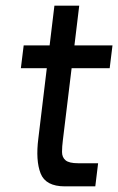

<svg xmlns="http://www.w3.org/2000/svg" viewBox="-20 -661 419 681"><path d="M64 -500H156L173 -641H261L244 -500H379L369 -419H234L203 -164Q200 -141 200 -122Q200 -103 212.5 -92.5Q225 -82 257 -82H328L318 0H210Q142 0 124 -46Q106 -92 116 -170L146 -419H54Z"/></svg>

Font: Haskoy Medium
Style: Italic
Weight: 500
Designer: Ertekin Erdin
Foundry: Ertekin Erdin
Version: Version 2.000; ttfautohint (v1.8.4.7-5d5b)